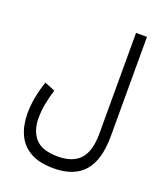

<svg xmlns="http://www.w3.org/2000/svg" viewBox="-162 -771 955 1120"><g transform="rotate(20 316.0 -211.5)"><path d="M554.7 -49.3Q554.7 99.6 492.4 170.9Q430.2 242.2 303.7 242.2Q214.4 242.2 158.9 210.4Q103.5 178.7 77.9 122.3Q52.2 65.9 52.2 -8.3Q52.2 -57.6 62 -109.4Q71.8 -161.1 89.4 -211.4L153.8 -185.5Q140.1 -141.6 131.1 -95.2Q122.1 -48.8 122.1 -5.4Q122.1 74.7 163.6 121.8Q205.1 168.9 303.7 168.9Q396.5 168.9 441.7 119.1Q486.8 69.3 486.8 -40.5V-665H554.7Z"/></g></svg>

Font: Vazirmatn RD FD Light
Style: Regular
Weight: 300
Designer: Saber Rastikerdar
Foundry: Saber Rastikerdar
Version: Version 33.003